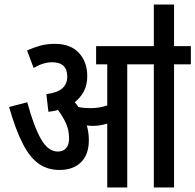

<svg xmlns="http://www.w3.org/2000/svg" viewBox="-20 -825 860 845"><path d="M371 -208Q371 -145 336.5 -111Q302 -77 242 -77Q190 -77 151 -104Q112 -131 80.5 -192Q49 -253 20 -354L100 -375Q128 -271 159.5 -214.5Q191 -158 235 -158Q258 -158 271 -173Q284 -188 284 -216Q284 -253 269.5 -284Q255 -315 235 -341Q215 -335 193 -333L184 -411Q276 -421 276 -488Q276 -551 209 -551Q171 -551 128 -526L99 -603Q129 -616 157 -624Q185 -632 222 -632Q290 -632 327 -592.5Q364 -553 364 -490Q364 -451 349 -423Q334 -395 309 -375Q318 -365 325 -354Q349 -349 377 -349Q419 -349 452 -361V-542H403V-622H820V-542H746V0H657V-542H540V0H452V-281Q436 -276 420 -273.5Q404 -271 387 -271Q376 -271 362 -273Q366 -259 368.5 -243Q371 -227 371 -208ZM657 -615V-805H746V-615Z"/></svg>

Font: Noto Sans ExtraCondensed Medium
Style: Regular
Weight: 500
Width: 2
Designer: Monotype Design Team
Foundry: Monotype Imaging Inc.
Version: Version 2.013; ttfautohint (v1.8.4.7-5d5b)